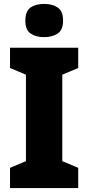

<svg xmlns="http://www.w3.org/2000/svg" viewBox="-20 -957 448 977"><path d="M378 0H31V-103L112 -137V-577L31 -611V-714H378V-611L297 -577V-137L378 -103ZM205 -937Q247 -937 274 -918.5Q301 -900 301 -852Q301 -805 273.5 -786.5Q246 -768 205 -768Q162 -768 135.5 -786.5Q109 -805 109 -852Q109 -900 135 -918.5Q161 -937 205 -937Z"/></svg>

Font: Noto Sans Ethiopic SemiCondensed Black
Style: Regular
Weight: 900
Width: 4
Designer: Monotype Design Team
Foundry: Monotype Imaging Inc.
Version: Version 2.102; ttfautohint (v1.8.4.7-5d5b)